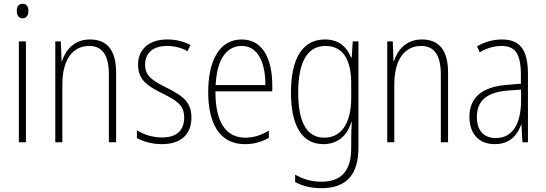

<svg xmlns="http://www.w3.org/2000/svg" viewBox="-20 -746 2862 1007"><path d="M99 -726C76 -726 68 -709 68 -688C68 -667 78 -650 98 -650C119 -650 129 -666 129 -689C129 -709 121 -726 99 -726ZM116 -529H79V0H116Z M452 -539C369 -539 324 -484 305 -425H303L299 -529H270V0H307V-302C307 -439 365 -505 448 -505C513 -505 551 -461 551 -356V0H589V-365C589 -485 540 -539 452 -539Z M984 -130C984 -220 925 -249 852 -287C781 -323 741 -346 741 -407C741 -471 786 -505 856 -505C894 -505 935 -495 963 -477L979 -510C946 -528 904 -539 857 -539C758 -539 704 -484 704 -407C704 -323 760 -292 836 -254C905 -219 946 -196 946 -130C946 -64 909 -25 829 -25C781 -25 734 -40 698 -63V-22C727 -6 773 10 829 10C932 10 984 -44 984 -130Z M1248 -539C1130 -539 1072 -427 1072 -263C1072 -98 1132 10 1264 10C1313 10 1353 -2 1390 -23V-61C1346 -35 1310 -24 1266 -24C1162 -24 1109 -110 1110 -267H1408V-300C1408 -428 1363 -539 1248 -539ZM1248 -505C1335 -505 1372 -415 1372 -300H1111C1118 -437 1169 -505 1248 -505Z M1684 -539C1564 -539 1506 -435 1506 -261C1506 -79 1569 10 1676 10C1752 10 1802 -36 1822 -105H1825C1823 -67 1822 -41 1822 -10V30C1822 149 1772 207 1665 207C1612 207 1569 193 1528 170V209C1566 229 1610 241 1665 241C1802 241 1860 165 1860 27V-529H1830L1825 -445H1821C1800 -497 1760 -539 1684 -539ZM1687 -505C1786 -505 1822 -422 1822 -308V-232C1822 -127 1787 -24 1681 -24C1591 -24 1544 -101 1544 -261C1544 -410 1586 -505 1687 -505Z M2193 -539C2110 -539 2065 -484 2046 -425H2044L2040 -529H2011V0H2048V-302C2048 -439 2106 -505 2189 -505C2254 -505 2292 -461 2292 -356V0H2330V-365C2330 -485 2281 -539 2193 -539Z M2612 -539C2567 -539 2521 -526 2482 -503L2496 -472C2538 -496 2576 -505 2610 -505C2681 -505 2712 -466 2712 -353V-307L2639 -301C2513 -291 2442 -238 2442 -133C2442 -54 2484 10 2574 10C2656 10 2693 -38 2713 -92H2715L2720 0H2749V-357C2749 -486 2707 -539 2612 -539ZM2642 -271 2713 -276V-218C2712 -101 2672 -22 2580 -22C2517 -22 2481 -62 2481 -133C2481 -219 2535 -262 2642 -271Z"/></svg>

Font: Noto Sans Devanagari Condensed ExtraLight
Style: Regular
Weight: 200
Width: 3
Designer: Jelle Bosma - Monotype Design Team
Foundry: Monotype Imaging Inc.
Version: Version 2.004